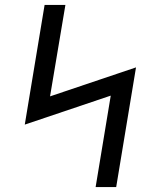

<svg xmlns="http://www.w3.org/2000/svg" viewBox="-20 -755 640 775"><path d="M366 0 427 -369 80 -252 160 -735H244L182 -366L529 -483L449 0Z"/></svg>

Font: Iosevka Etoile Oblique
Style: Regular
Weight: 400
Italic angle: -9°
Designer: Belleve Invis
Foundry: Belleve Invis
Version: Version 15.5.2; ttfautohint (v1.8.4)